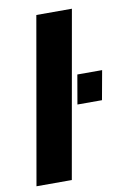

<svg xmlns="http://www.w3.org/2000/svg" viewBox="-83 -774 538 824"><g transform="rotate(-10 186.0 -362.0)"><path d="M8 0 135 -724H290L162 0ZM242 -315 264 -442H372L349 -315Z"/></g></svg>

Font: Archivo SemiCondensed ExtraBold
Style: Italic
Weight: 800
Width: 4
Italic angle: -10°
Designer: Hector Gatti
Foundry: Omnibus-Type
Version: Version 2.001